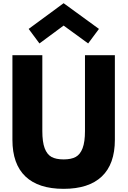

<svg xmlns="http://www.w3.org/2000/svg" viewBox="-20 -1172 802 1207"><path d="M160.2 -990.2 379.9 -1151.9 602.1 -990.2 534.2 -898.9 379.9 -1011.2 228 -898.9ZM58.1 -293V-825.2H246.1V-348.1Q246.1 -279.8 260.7 -240.5Q275.4 -201.2 303.7 -185.5Q332 -169.9 379.9 -169.9Q427.7 -169.9 456.1 -185.5Q484.4 -201.2 499.3 -240.5Q514.2 -279.8 514.2 -348.1V-825.2H702.1V-293Q702.1 -140.6 620.1 -62.7Q538.1 15.1 379.9 15.1Q221.7 15.1 139.9 -62.7Q58.1 -140.6 58.1 -293Z"/></svg>

Font: Hussar Preview
Style: Bold
Weight: 700
Foundry: Cannot Into Space Fonts, PlusOne Fonts
Version: Version 2.29RC2 "Millennial"